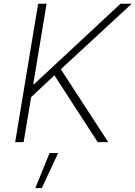

<svg xmlns="http://www.w3.org/2000/svg" viewBox="-20 -747 712 1009"><path d="M59.7 0 180.4 -727.3H224.8L154.8 -305H159.4L613.3 -727.3H672.2L299.7 -383.2L548.7 0H493.3L266 -351.2L143.8 -236.9L104 0ZM165.5 241.5 240.4 57.5H285.5L199.6 241.5Z"/></svg>

Font: Inter P Extra Light
Style: Italic
Weight: 200
Italic angle: 9.39999°
Designer: Rasmus Andersson
Foundry: rsms
Version: Version 3.018;git-588b23468